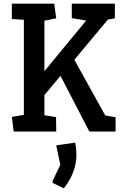

<svg xmlns="http://www.w3.org/2000/svg" viewBox="-20 -711 662 1038"><path d="M54 0 44 -79 109 -90V-604L44 -608V-691H273L284 -612L220 -599V-326L446 -600L368 -613V-691H601V-612L563 -605L382 -388L549 -87L605 -77V0H463L307 -301L220 -197V-88L283 -78L284 0ZM265 278 264 268 306 180 284 75 386 60Q388 66 390.5 85.5Q393 105 393 129Q393 163 383 197Q373 231 357 259.5Q341 288 325 307Z"/></svg>

Font: Kreon Light Medium
Style: Regular
Weight: 500
Version: Version 2.002